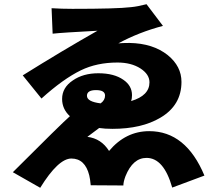

<svg xmlns="http://www.w3.org/2000/svg" viewBox="-20 -826 1040 912"><path d="M393 -371Q393 -343 458 -335Q479 -350 479 -372Q479 -398 436 -398Q393 -398 393 -371ZM395 -176Q461 -168 498 -109Q577 -203 689 -203Q863 -203 951 8L798 65Q758 -76 676 -76Q611 -76 576 11Q566 38 566 55L411 54Q408 23 404 7Q384 -73 319 -73Q257 -73 171 66L41 -8Q273 -240 312 -274Q275 -308 275 -356Q275 -410 326 -444Q375 -478 447 -478Q522 -478 566 -447Q607 -419 607 -374Q607 -358 603 -346Q690 -372 690 -435Q690 -473 647 -501Q603 -529 538 -529Q440 -529 364 -492Q280 -451 177 -358L88 -468Q277 -586 443 -680Q274 -671 230 -666L225 -787Q273 -784 324 -784Q535 -784 602 -792Q634 -795 676 -806L754 -703Q640 -673 542 -620Q560 -622 595 -622Q707 -620 777 -564Q842 -511 842 -437Q842 -326 742 -267Q653 -214 514 -214Q478 -214 451 -218Z"/></svg>

Font: KaiGen Gothic KR Heavy
Style: Heavy
Weight: 900
Designer: Ryoko NISHIZUKA  (kana & ideographs); Paul D. Hunt (Latin, Greek & Cyrillic); Wenlong ZHANG  (bopomofo); Sandoll Communi
Foundry: Adobe Systems Incorporated
Version: Version 1.002 March 28, 2018